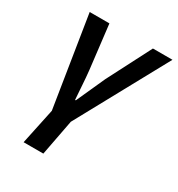

<svg xmlns="http://www.w3.org/2000/svg" viewBox="-165 -599 837 902"><g transform="rotate(30 254.0 -148.5)"><path d="M96 194 137 0 59 -491H166L194 -254Q198 -217 200.5 -177Q203 -137 206 -99H210Q227 -136 245 -176.5Q263 -217 280 -254L402 -491H508L240 0L203 194Z"/></g></svg>

Font: Source Sans 3 SemiBold
Style: Italic
Weight: 600
Italic angle: -11°
Designer: Paul D. Hunt
Foundry: Adobe
Version: Version 3.046;hotconv 1.0.118;makeotfexe 2.5.65603